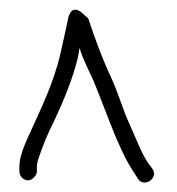

<svg xmlns="http://www.w3.org/2000/svg" viewBox="-20 -666 366 396"><path d="M20 -312C20 -303 28 -294 38 -294C46 -294 56 -304 56 -312V-321C56 -326 57 -332 60 -341C68 -365 79 -392 91 -415C110 -456 130 -502 141 -549L144 -567C152 -542 162 -523 173 -499C190 -458 198 -434 218 -385C239 -337 244 -329 264 -298C276 -278 307 -297 295 -317C274 -344 272 -354 252 -399C229 -449 226 -471 206 -513C189 -550 175 -589 162 -628L153 -636C147 -642 141 -646 135 -646C129 -646 124 -641 121 -630C116 -605 111 -585 105 -557C91 -495 64 -441 40 -388C31 -368 20 -344 20 -322Z"/></svg>

Font: Stray Cat
Style: SuCn
Weight: 400
Version: Version 1.0